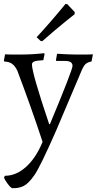

<svg xmlns="http://www.w3.org/2000/svg" viewBox="-29 -735 502 996"><path d="M347.2 -393.1Q347.2 -418.9 309.1 -418.9H263.2L261.2 -422.9L267.1 -456.1Q327.6 -452.1 368.2 -452.1H423.8Q439 -452.1 453.1 -453.1L445.8 -416Q422.9 -412.1 412.1 -399.9Q401.4 -387.7 390.1 -358.9L261.2 -55.2Q178.7 132.3 148.9 174.3Q119.1 216.8 94.2 229.5Q69.3 242.2 36.1 241.2Q24.4 241.2 -2.4 198.7Q-7.8 189.5 -7.8 184.1L-2.9 176.8Q55.2 176.8 106.4 130.4Q157.7 84 191.9 1Q133.3 -177.2 61 -368.2Q48.8 -393.6 33.2 -404.3Q17.6 -415 -6.8 -416L-8.8 -419.9L-2.9 -453.1Q14.2 -452.1 29.8 -452.1H80.1Q137.2 -452.1 200.2 -459L202.1 -454.1L195.8 -422.9Q160.2 -420.9 148.4 -416Q136.7 -411.1 136.7 -400.4Q137.7 -353 226.1 -90.8H230Q347.2 -372.1 347.2 -393.1ZM161.1 -542Q225.1 -610.4 311 -714.8L320.8 -712.9L358.9 -671.9L357.9 -661.1Q332 -641.1 306.6 -620.1Q281.2 -599.1 252 -574.7Q222.7 -550.3 189.9 -521L181.2 -522.9Z"/></svg>

Font: Alegreya-Regular
Style: Regular
Weight: 400
Designer: Juan Pablo del Peral
Foundry: Juan Pablo del Peral
Version: Version 1.003